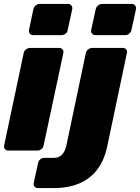

<svg xmlns="http://www.w3.org/2000/svg" viewBox="-26 -763 709 973"><path d="M16 0Q5 0 -1 -7.5Q-7 -15 -5 -26L94 -494Q96 -505 105.5 -512.5Q115 -520 126 -520H274Q285 -520 291 -512.5Q297 -505 295 -494L195 -26Q193 -15 184 -7.5Q175 0 164 0ZM142 -585Q131 -585 125 -592.5Q119 -600 121 -611L143 -716Q145 -727 154.5 -735Q164 -743 175 -743H320Q330 -743 336 -735Q342 -727 340 -716L317 -611Q316 -600 306.5 -592.5Q297 -585 286 -585ZM166 190Q155 190 149 182.5Q143 175 145 164L167 63Q169 52 178 44.5Q187 37 198 37H246Q274 37 289 20Q304 3 310 -24L409 -494Q411 -505 420.5 -512.5Q430 -520 441 -520H597Q608 -520 613.5 -512.5Q619 -505 617 -494L517 -19Q502 50 466.5 96.5Q431 143 376 166.5Q321 190 246 190ZM457 -585Q447 -585 440.5 -592.5Q434 -600 436 -611L459 -716Q461 -727 470.5 -735Q480 -743 491 -743H642Q653 -743 659 -735Q665 -727 663 -716L640 -611Q638 -600 629 -592.5Q620 -585 609 -585Z"/></svg>

Font: Rubik ExtraBold
Style: Italic
Weight: 800
Italic angle: -12°
Designer: Hubert and Fischer
Foundry: Hubert and Fischer
Version: Version 2.300;gftools[0.9.30]